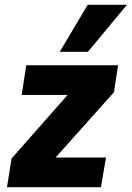

<svg xmlns="http://www.w3.org/2000/svg" viewBox="-20 -777 547 797"><path d="M9 0 28 -119 295 -422 270 -383H70L89 -506H470L453 -394L181 -90L205 -123H420L399 0ZM228 -562 344 -757H507L345 -562Z"/></svg>

Font: Nunito Sans 7pt Condensed Black
Style: Italic
Weight: 900
Width: 3
Italic angle: -9°
Designer: Vernon Adams
Foundry: Vernon Adams
Version: Version 3.101;gftools[0.9.27]